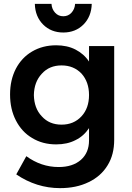

<svg xmlns="http://www.w3.org/2000/svg" viewBox="-20 -773 682 992"><path d="M570 -535H440V-455C422 -482 399 -502 370 -517C341 -532 307 -539 270 -539C223 -539 182 -528 146 -507C110 -486 82 -456 62 -418C42 -379 32 -335 32 -285C32 -234 42 -190 62 -151C82 -112 110 -81 146 -60C182 -38 223 -27 270 -27C308 -27 341 -34 370 -49C399 -63 422 -84 440 -111V-48C440 -5 426 28 398 53C369 78 331 90 283 90C222 90 167 71 116 34L64 128C133 175 209 199 290 199C346 199 395 189 438 168C480 148 513 119 536 81C559 44 570 0 570 -51ZM401 -172C374 -143 340 -129 298 -129C256 -129 222 -143 196 -172C169 -200 156 -237 155 -282C156 -327 169 -363 196 -392C222 -421 256 -435 298 -435C340 -435 374 -421 401 -393C427 -364 440 -327 440 -282C440 -237 427 -200 401 -172ZM265 -707C254 -719 247 -734 246 -753H160C161 -709 176 -673 203 -646C230 -619 265 -605 307 -605C349 -605 384 -619 411 -646C438 -673 453 -709 454 -753H368C367 -734 360 -719 349 -707C338 -695 324 -689 307 -689C290 -689 276 -695 265 -707Z"/></svg>

Font: Argentum Sans Medium
Style: Regular
Weight: 500
Designer: Julieta Ulanovsky
Foundry: Julieta Ulanovsky
Version: Version 5.001;January 29, 2019;FontCreator 11.5.0.2425 64-bi